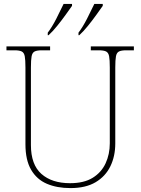

<svg xmlns="http://www.w3.org/2000/svg" viewBox="-20 -951 719 981"><path d="M340 10Q271 10 219.5 -12Q168 -34 139 -83.5Q110 -133 110 -214V-606Q110 -645 106.5 -663.5Q103 -682 91 -688Q79 -694 54 -694H13V-714H236V-694H194Q169 -694 157 -688Q145 -682 141.5 -663.5Q138 -645 138 -606V-210Q138 -110 191.5 -62.5Q245 -15 338 -15Q409 -15 453.5 -42.5Q498 -70 519.5 -116.5Q541 -163 541 -219V-606Q541 -645 537.5 -663.5Q534 -682 522 -688Q510 -694 485 -694H444V-714H664V-694H625Q600 -694 588 -688Q576 -682 572.5 -663.5Q569 -645 569 -606V-218Q569 -153 544 -101.5Q519 -50 468.5 -20Q418 10 340 10ZM381 -784Q403 -813 424.5 -855Q446 -897 462 -931H505V-921Q493 -904 472.5 -875.5Q452 -847 429 -818.5Q406 -790 385 -771H381ZM224 -784Q246 -813 267.5 -855Q289 -897 305 -931H348V-921Q336 -904 315.5 -875.5Q295 -847 272 -818.5Q249 -790 228 -771H224Z"/></svg>

Font: Noto Serif Kannada Thin
Style: Regular
Weight: 250
Version: Version 2.003